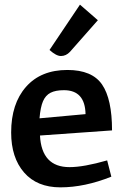

<svg xmlns="http://www.w3.org/2000/svg" viewBox="-20 -796 530 826"><path d="M441 -106 459 -36Q344 10 240 10Q139 10 83.5 -54Q28 -118 28 -226Q28 -350 92 -422.5Q156 -495 270 -495Q376 -495 419 -432.5Q462 -370 462 -235L152 -213Q159 -77 279 -77Q340 -77 441 -106ZM150 -287 348 -305Q346 -408 255 -408Q219 -408 197.5 -397Q176 -386 165 -360.5Q154 -335 150 -287ZM193 -581 324 -776 401 -709 281 -573Q264 -555 242 -555Q222 -555 193 -581Z"/></svg>

Font: Enriqueta SemiBold
Style: Regular
Weight: 600
Designer: Viviana Monsalve, Gustavo Ibarra
Foundry: 72Puntos
Version: Version 2.000